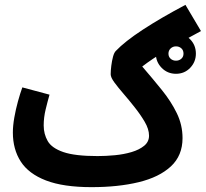

<svg xmlns="http://www.w3.org/2000/svg" viewBox="-20 -750 848 791"><path d="M357 21Q241 21 169.5 -6.5Q98 -34 65.5 -84.5Q33 -135 33 -204Q33 -232 39 -266Q45 -300 54 -332.5Q63 -365 72 -390L184 -360Q176 -332 168 -299Q160 -266 160 -233Q160 -198 176.5 -169Q193 -140 241 -123.5Q289 -107 382 -107Q416 -107 453 -110.5Q490 -114 522 -123.5Q554 -133 574 -149.5Q594 -166 594 -191Q594 -218 576 -248.5Q558 -279 534 -309Q512 -337 489.5 -363Q467 -389 451.5 -410Q436 -431 436 -444Q436 -459 438.5 -479Q441 -499 445.5 -516Q450 -533 457 -540Q494 -579 568 -627.5Q642 -676 744 -730L808 -622Q725 -578 665.5 -542.5Q606 -507 566 -476Q609 -426 647 -379Q685 -332 708.5 -283.5Q732 -235 732 -181Q732 -109 684 -64.5Q636 -20 551.5 0.5Q467 21 357 21ZM705 -446Q670 -446 646 -470.5Q622 -495 622 -529Q622 -564 646 -588Q670 -612 705 -612Q740 -612 763.5 -588Q787 -564 787 -529Q787 -495 763.5 -470.5Q740 -446 705 -446ZM705 -500Q718 -500 727 -508Q736 -516 736 -529Q736 -543 727 -551Q718 -559 705 -559Q692 -559 683 -550.5Q674 -542 674 -529Q674 -516 683 -508Q692 -500 705 -500Z"/></svg>

Font: Noto Sans Arabic ExtCond
Style: Bold
Weight: 700
Width: 2
Designer: Monotype Design Team, Nadine Chahine, Nizar Qandah and Khaled Hosny
Foundry: Monotype Imaging Inc.
Version: Version 2.012; ttfautohint (v1.8.4.7-5d5b)